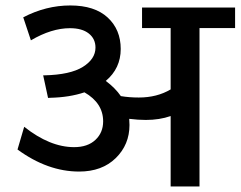

<svg xmlns="http://www.w3.org/2000/svg" viewBox="-20 -676 872 696"><path d="M598.6 0V-255.3Q558.1 -241.2 508.6 -241.2Q480.8 -241.2 448.4 -245.2Q449.4 -231 449.4 -223Q449.4 -151.7 399.6 -102.9Q349.8 -54.1 266.9 -54.1Q152.7 -54.1 43.5 -134L67.7 -216.4Q160.8 -142.6 248.7 -142.6Q297.8 -142.6 325.8 -168.9Q353.9 -195.1 353.9 -236.1Q353.9 -302.3 286.1 -341.3Q232.1 -323.1 161.8 -321.5L154.2 -321L136.5 -402.9H141.1Q234.6 -405 280.3 -433.5Q326.1 -462.1 326.1 -503.5Q326.1 -535.4 301.8 -554.6Q277.6 -573.8 233.6 -573.8Q166.8 -573.8 92 -529.8L64.2 -613.2Q146.6 -656.2 234.8 -656.2Q323.1 -656.2 370.3 -612.5Q417.6 -568.8 417.6 -498.5Q417.6 -428.2 363.5 -382.7Q397.9 -356.9 418.1 -327.6Q448.4 -322.5 483.3 -322.5Q549 -322.5 598.6 -351.9V-574.3H494.9V-648.6H832.2V-574.3H703.2V0Z"/></svg>

Font: Khula SemiBold
Style: Regular
Weight: 600
Designer: Erin McLaughlin, Steve Matteson
Version: Version 1.002;PS 1.0;hotconv 1.0.72;makeotf.lib2.5.5900; ttf